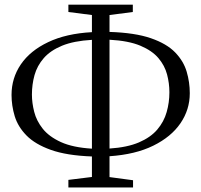

<svg xmlns="http://www.w3.org/2000/svg" viewBox="-20 -783 864 824"><path d="M273.5 21.5V-11L374.5 -23.5V-111.5Q266 -115.5 198.2 -139.8Q130.5 -164 93.8 -201.5Q57 -239 43.2 -284.2Q29.5 -329.5 29.5 -375.5Q29.5 -448 69.5 -506.8Q109.5 -565.5 186.8 -602.2Q264 -639 374.5 -645V-718.5L273.5 -731.5V-763H550V-731.5L450 -718.5V-646Q559.5 -642.5 627.5 -619Q695.5 -595.5 731.8 -558Q768 -520.5 781.2 -475.2Q794.5 -430 794.5 -383Q794.5 -312.5 754.5 -254Q714.5 -195.5 637.8 -157.8Q561 -120 450 -112.5V-23L551 -9.5V21.5ZM374.5 -145V-612Q296.5 -607.5 246.2 -586.8Q196 -566 167.8 -533.5Q139.5 -501 128.2 -460.8Q117 -420.5 117 -377Q117 -341.5 126.8 -303Q136.5 -264.5 163.5 -230.5Q190.5 -196.5 241.5 -173.2Q292.5 -150 374.5 -145ZM450 -145.5Q526.5 -150.5 576.5 -172Q626.5 -193.5 655 -227Q683.5 -260.5 695.2 -301.8Q707 -343 707 -387Q707 -425.5 697 -463.5Q687 -501.5 660 -533.5Q633 -565.5 582.5 -586.8Q532 -608 450 -612.5Z"/></svg>

Font: Merriweather 72pt Light
Style: Regular
Weight: 300
Version: Version 2.100